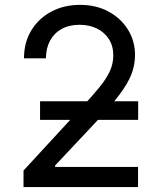

<svg xmlns="http://www.w3.org/2000/svg" viewBox="-20 -757 650 777"><path d="M75.2 0V-66.9L316.9 -329.1Q357.4 -373 384.3 -406.2Q411.1 -439.5 424.8 -469.5Q438.5 -499.5 438.5 -533.2Q438.5 -571.3 420.4 -599.1Q402.3 -627 371.6 -641.8Q340.8 -656.7 301.8 -656.7Q260.3 -656.7 229.7 -639.9Q199.2 -623 182.6 -592.5Q166 -562 166 -521H77.1Q77.1 -585.4 106.9 -634.3Q136.7 -683.1 188 -710.2Q239.3 -737.3 304.2 -737.3Q369.1 -737.3 419.2 -710.2Q469.2 -683.1 497.8 -637.2Q526.4 -591.3 526.4 -534.2Q526.4 -494.6 512.2 -457.3Q498 -419.9 462.4 -372.6Q426.8 -325.2 362.3 -256.8L203.1 -87.4V-81.5H538.6V0ZM142.1 -272V-347.2H539.1V-272Z"/></svg>

Font: Inter Variable LoSnoCo
Style: Regular
Weight: 400
Designer: Rasmus Andersson
Foundry: rsms
Version: Version 4.000;git-a52131595; featfreeze: case,dlig,ss01,ss02